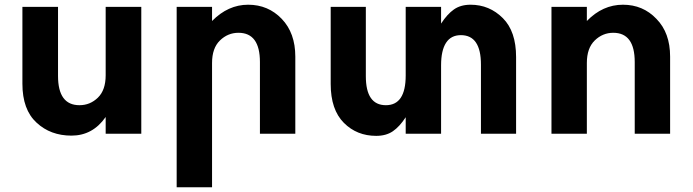

<svg xmlns="http://www.w3.org/2000/svg" viewBox="-20 -567 2936 814"><path d="M428 -248V-538H579V0H428V-71Q373 8 283 8Q194 8 135 -47Q75 -102 75 -212V-538H226V-245Q226 -121 317 -121Q362 -121 395 -153Q428 -185 428 -248Z M879 -300V227H729V-538H879V-478Q947 -547 1032 -547Q1117 -547 1174.5 -487Q1232 -427 1232 -327V0H1082V-304Q1082 -428 991 -428Q946 -428 912.5 -395.5Q879 -363 879 -300Z M2112 -490Q2168 -434 2168 -325V0H2019V-293Q2019 -418 1934 -418Q1892 -418 1871 -385.5Q1850 -353 1850 -290V0H1700V-70Q1674 -30 1645.5 -10.5Q1617 9 1575 9Q1493 9 1438 -46Q1382 -102 1382 -211V-538H1531V-244Q1531 -121 1616 -121Q1700 -121 1700 -247V-538H1850V-467Q1876 -507 1904.5 -527Q1933 -547 1975 -547Q2055 -547 2112 -490Z M2468 -300V0H2318V-538H2468V-478Q2535 -547 2621 -547Q2706 -547 2763 -487Q2821 -428 2821 -327V0H2671V-304Q2671 -428 2580 -428Q2535 -428 2501.5 -395.5Q2468 -363 2468 -300Z"/></svg>

Font: Montserrat_am3
Style: Bold
Weight: 700
Designer: Julieta Ulanovsky
Foundry: Julieta Ulanovsky. Armenina letters added by Vahan Hovhannisyan
Version: Version 2.001